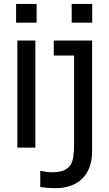

<svg xmlns="http://www.w3.org/2000/svg" viewBox="-20 -752 556 978"><path d="M166.5 -636.7H62V-731.9H166.5ZM449.7 -636.7H345.2V-731.9H449.7ZM160.2 0H68.4V-545.4H160.2ZM449.2 15.6Q449.2 107.9 399.7 157.2Q350.1 206.5 261.2 206.5Q222.2 206.5 185.1 200.7V118.7H190.4Q201.7 121.6 217 123.5Q232.4 125.5 243.7 125.5Q280.8 125.5 304.2 116.2Q327.6 106.9 339.4 87.9Q349.6 71.3 353.5 45.2Q357.4 19 357.4 -22V-469.2H253.9V-545.4H449.2Z"/></svg>

Font: SG Kara Bold
Style: Regular
Weight: 400
Designer: Damoon Khanjanzadeh
Version: Version 1.000